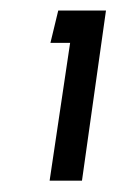

<svg xmlns="http://www.w3.org/2000/svg" viewBox="-20 -744 257 356"><path d="M72 -409 110 -664.5H73.5L88 -724.5H176.5L132 -409Z"/></svg>

Font: Urbanist Medium
Style: Italic
Weight: 500
Italic angle: -8°
Designer: Corey Hu
Foundry: Corey Hu
Version: Version 1.330; ttfautohint (v1.8.4.7-5d5b)